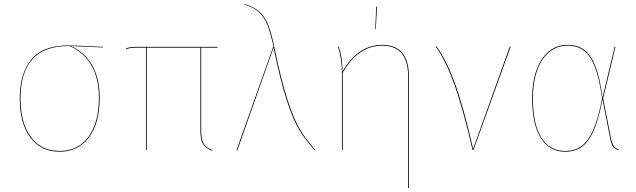

<svg xmlns="http://www.w3.org/2000/svg" viewBox="-20 -752 3192 963"><path d="M496 -514 335 -521Q402 -493 441 -426.5Q480 -360 480 -262Q480 -134 426 -62.5Q372 9 279 9Q186 9 132.5 -62Q79 -133 79 -258Q79 -384 137 -454Q195 -524 321 -524Q363 -524 496 -517ZM328 -521H322Q83 -521 83 -258Q83 -135 135 -65Q187 5 279 5Q371 5 423.5 -65.5Q476 -136 476 -262Q476 -361 436.5 -427Q397 -493 328 -521Z M989 -513V-98Q989 -55 1000.5 -33.5Q1012 -12 1044 0L1042 4Q1008 -11 996.5 -32Q985 -53 985 -98V-513H716V0H712V-513H674Q650 -513 637.5 -511.5Q625 -510 613 -505L612 -509Q624 -514 637 -515.5Q650 -517 674 -517H1071V-513Z M1356 -515Q1391 -346 1423 -248.5Q1455 -151 1485.5 -101Q1516 -51 1562 0L1558 1Q1512 -50 1481.5 -99.5Q1451 -149 1419 -246.5Q1387 -344 1352 -513L1170 3L1166 2L1350 -517H1352Q1337 -586 1322.5 -624Q1308 -662 1281 -688.5Q1254 -715 1206 -729V-732Q1255 -718 1283 -691.5Q1311 -665 1326.5 -624.5Q1342 -584 1356 -515Z M2031 -368V191L2027 190V-368Q2027 -523 1897 -523Q1776 -523 1699 -387V0H1695V-383Q1695 -460 1675 -517L1679 -518Q1698 -464 1698 -393Q1775 -527 1897 -527Q2031 -527 2031 -368ZM1871 -719 1865 -606H1862L1867 -719Z M2353 -5 2537 -519 2541 -517 2355 0H2350Q2300 -218 2255 -339Q2210 -460 2164 -519L2168 -520Q2214 -462 2259 -341.5Q2304 -221 2353 -5Z M3002 -262 3063 -517H3067L3005 -258L3044 -61Q3050 -31 3058.5 -19.5Q3067 -8 3083 -2L3082 2Q3064 -5 3055 -16Q3046 -27 3040 -60L3002 -253Q2983 -156 2958.5 -99Q2934 -42 2899.5 -16.5Q2865 9 2814 9Q2736 9 2692.5 -59.5Q2649 -128 2649 -259Q2649 -339 2670.5 -399.5Q2692 -460 2732 -493.5Q2772 -527 2826 -527Q2876 -527 2910 -502Q2944 -477 2966.5 -419.5Q2989 -362 3002 -262ZM2653 -259Q2653 -129 2695 -62Q2737 5 2814 5Q2864 5 2898 -20.5Q2932 -46 2956.5 -103Q2981 -160 3000 -258Q2986 -358 2964 -415.5Q2942 -473 2908.5 -498Q2875 -523 2826 -523Q2774 -523 2734.5 -490.5Q2695 -458 2674 -398Q2653 -338 2653 -259Z"/></svg>

Font: FiraGO Four
Style: Regular
Weight: 100
Designer: bBox Type
Foundry: bBox Type GmbH
Version: Version 1.001